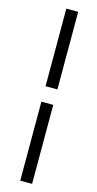

<svg xmlns="http://www.w3.org/2000/svg" viewBox="-150 -789 543 1078"><g transform="rotate(15 121.5 -250.0)"><path d="M92 -299V-750H161V-299ZM92 250V-209H161V250Z"/></g></svg>

Font: Source Sans Pro SemiBold
Style: Italic
Weight: 600
Italic angle: -11°
Designer: Paul D. Hunt
Foundry: Adobe Systems Incorporated
Version: Version 1.095;hotconv 1.0.109;makeotfexe 2.5.65596